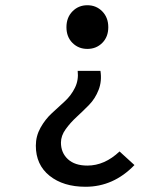

<svg xmlns="http://www.w3.org/2000/svg" viewBox="-20 -521 640 734"><path d="M307 193Q222 193 169.5 151Q117 109 117 36Q117 -1 135 -33Q153 -65 178 -88Q203 -111 227.5 -133.5Q252 -156 266.5 -185.5Q281 -215 277 -250H364Q370 -211 357 -177.5Q344 -144 320.5 -120Q297 -96 273 -74Q249 -52 231 -27Q213 -2 213 24Q213 63 239.5 87.5Q266 112 314 112Q380 112 437 58L494 110Q414 193 307 193ZM371 -357Q348 -334 314 -334Q280 -334 257 -357Q234 -380 234 -417Q234 -454 257 -477.5Q280 -501 314 -501Q348 -501 371 -477.5Q394 -454 394 -417Q394 -380 371 -357Z"/></svg>

Font: TypoPRO Source Code Pro
Style: Regular
Weight: 500
Monospace: yes
Designer: Paul D. Hunt, Teo Tuominen
Foundry: Adobe Systems Incorporated
Version: Version 2.010;PS 1.0;hotconv 1.0.84;makeotf.lib2.5.63406